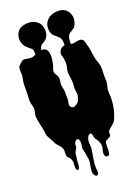

<svg xmlns="http://www.w3.org/2000/svg" viewBox="-226 -1052 1064 1463"><g transform="rotate(-20 306.0 -320.0)"><path d="M16 -304Q20 -322 15 -339.5Q10 -357 7 -375Q4 -395 5.5 -414.5Q7 -434 8 -454Q9 -477 8 -498.5Q7 -520 10 -542Q12 -559 16 -575Q20 -591 18 -609Q16 -631 17.5 -649Q19 -667 38 -680Q43 -684 50.5 -691Q58 -698 63 -700Q72 -704 86 -700.5Q100 -697 110 -696Q122 -695 131.5 -695Q141 -695 152 -700Q172 -708 192 -716.5Q212 -725 234 -723Q256 -721 265.5 -704.5Q275 -688 276.5 -666.5Q278 -645 274 -622.5Q270 -600 267 -587Q265 -577 260.5 -567Q256 -557 254 -547Q251 -532 255.5 -523.5Q260 -515 268 -503Q276 -491 277 -479.5Q278 -468 276.5 -457Q275 -446 273.5 -434Q272 -422 275 -409Q278 -393 280.5 -380.5Q283 -368 282 -351Q281 -339 282 -327.5Q283 -316 283 -305Q283 -293 280 -283Q277 -273 277 -262Q277 -245 289 -236Q301 -227 317 -235Q333 -243 341 -250Q349 -257 355 -274Q360 -287 363 -298Q366 -309 364 -323Q362 -338 360.5 -352.5Q359 -367 361 -382Q363 -402 362 -418.5Q361 -435 358 -455Q356 -469 355 -478.5Q354 -488 354 -497Q354 -506 356 -515.5Q358 -525 361 -538Q365 -552 364.5 -568Q364 -584 362 -599Q360 -615 354.5 -628.5Q349 -642 354 -658Q358 -671 366 -680.5Q374 -690 387 -694Q395 -696 401.5 -698Q408 -700 416 -700Q424 -700 433 -695.5Q442 -691 451 -689Q468 -686 487 -691.5Q506 -697 524 -696Q537 -695 543.5 -689.5Q550 -684 553.5 -676Q557 -668 559 -657.5Q561 -647 564 -637Q569 -623 571.5 -609Q574 -595 576 -580Q580 -552 583 -533Q586 -514 597 -487Q608 -458 606.5 -427.5Q605 -397 605 -366Q605 -355 606 -342.5Q607 -330 605 -319V-318Q603 -299 597.5 -281.5Q592 -264 594 -244Q596 -228 596.5 -212.5Q597 -197 596 -180Q592 -105 561 -35Q554 -19 539.5 -7Q525 5 512 16Q507 21 502 25Q497 29 495 36Q492 43 493 51Q494 59 492 66Q489 74 483.5 77.5Q478 81 471.5 83.5Q465 86 458.5 89Q452 92 448 98Q442 106 441.5 124.5Q441 143 441 162Q441 181 437 195Q433 209 420 209Q408 209 403 201.5Q398 194 397 184Q396 174 398 164Q400 154 402 148Q409 129 404.5 105.5Q400 82 387 66Q381 58 376 49Q371 40 370 30Q369 24 367.5 17.5Q366 11 363 6.5Q360 2 355 1.5Q350 1 342 7Q334 12 329 25.5Q324 39 323 48Q321 67 323.5 85.5Q326 104 323 123Q318 158 311 194Q304 230 306 265Q307 275 308 283Q309 291 309 301Q309 314 298 318.5Q287 323 278 312Q268 300 267 284Q266 268 269 250Q272 232 275 214.5Q278 197 277 183Q275 168 272 153.5Q269 139 267 125Q266 114 262 101.5Q258 89 260 78Q261 73 263 60Q265 47 264 34.5Q263 22 257.5 14Q252 6 239 10Q234 12 228.5 20Q223 28 221 33Q218 41 219.5 50.5Q221 60 217 68Q209 83 204 89.5Q199 96 197 113Q196 130 193 145.5Q190 161 190 177Q190 181 189.5 192Q189 203 186.5 213Q184 223 178.5 228.5Q173 234 164 226Q159 222 158 213Q157 204 157.5 193.5Q158 183 159 173Q160 163 159 157Q157 149 154.5 141.5Q152 134 147 127Q142 121 136 116Q130 111 127 104Q124 95 124 87.5Q124 80 124.5 72.5Q125 65 125 57Q125 49 122 41Q116 24 105 13Q94 2 83 -12Q77 -20 73.5 -28.5Q70 -37 65 -46Q57 -60 48.5 -74.5Q40 -89 36 -103Q33 -117 32 -130Q31 -143 28 -157Q23 -182 17 -206.5Q11 -231 9 -257Q8 -271 10.5 -280.5Q13 -290 16 -304ZM98 -823Q92 -839 91.5 -857.5Q91 -876 97 -893Q103 -910 115 -923.5Q127 -937 145 -943Q147 -944 149 -944.5Q151 -945 153 -946Q174 -953 197.5 -953Q221 -953 241.5 -945Q262 -937 277.5 -921Q293 -905 299 -880Q304 -861 302 -840.5Q300 -820 290 -803Q281 -787 270.5 -781Q260 -775 246 -766Q234 -759 229 -748.5Q224 -738 222 -726.5Q220 -715 220 -703V-678V-659Q220 -647 218.5 -635Q217 -623 213.5 -612.5Q210 -602 203 -597Q194 -591 187 -594Q180 -597 175.5 -604Q171 -611 169 -620Q167 -629 167 -636Q167 -660 168.5 -685Q170 -710 167 -734Q165 -751 155.5 -758.5Q146 -766 135 -775Q124 -784 113.5 -796.5Q103 -809 98 -823ZM334 -819Q325 -841 326.5 -867Q328 -893 342 -913Q351 -927 362.5 -936Q374 -945 387 -950Q413 -960 446 -960Q472 -960 493.5 -947.5Q515 -935 526 -912Q539 -885 536.5 -860Q534 -835 521 -810Q515 -799 506.5 -793.5Q498 -788 489 -782.5Q480 -777 471.5 -771Q463 -765 458 -754Q450 -734 449.5 -712Q449 -690 451 -670Q451 -660 453.5 -645.5Q456 -631 456 -616Q456 -601 451 -589Q446 -577 432 -573Q418 -568 410.5 -576.5Q403 -585 400 -598Q397 -611 397 -626V-648Q397 -671 400.5 -695.5Q404 -720 398 -743Q394 -757 385.5 -766Q377 -775 367.5 -782.5Q358 -790 348.5 -798Q339 -806 334 -819Z"/></g></svg>

Font: Double Feature
Style: Regular
Weight: 400
Designer: David Shetterly
Foundry: David Shetterly
Version: Version 2.100 1997 initial release